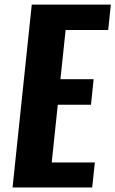

<svg xmlns="http://www.w3.org/2000/svg" viewBox="-20 -830 511 850"><path d="M35.6 0 120.6 -809.6H470.7L459 -697.3H270.5L247.6 -479.5H394.5L382.8 -366.2H235.8L209 -110.8H399.9L388.2 0Z"/></svg>

Font: Oswald
Style: Demi-Bold
Weight: 600
Designer: Vernon Adams
Foundry: Vernon Adams
Version: 3.0; ttfautohint (v0.94.23-7a4d-dirty) -l 8 -r 50 -G 200 -x 